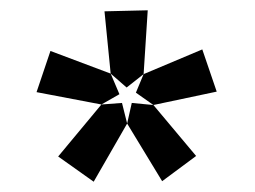

<svg xmlns="http://www.w3.org/2000/svg" viewBox="-20 -781 496 373"><path d="M259 -637 226 -611 195 -638 183 -759 267 -761ZM401 -603 278 -577 244 -601 259 -637 373 -685ZM212 -598 177 -578 51 -602 78 -682 195 -638ZM227 -541 162 -428 93 -477 177 -578 217 -581ZM361 -478 295 -429 227 -541 236 -581 278 -577Z"/></svg>

Font: Bitter Pro
Style: Bold
Weight: 700
Designer: Sol Matas, and Bitter project Authors
Foundry: Sol Matas
Version: Version 1.010